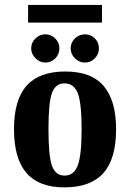

<svg xmlns="http://www.w3.org/2000/svg" viewBox="-20 -768 540 797"><path d="M461.9 -231.9Q461.9 -108.4 408.9 -49.3Q356 9.8 247.1 9.8Q141.6 9.8 89.8 -50Q38.1 -109.9 38.1 -231.9Q38.1 -353.5 90.6 -412.4Q143.1 -471.2 251 -471.2Q359.9 -471.2 410.9 -410.4Q461.9 -349.6 461.9 -231.9ZM318.8 -231.9Q318.8 -339.4 303 -380.6Q287.1 -421.9 248 -421.9Q210.4 -421.9 195.8 -382.3Q181.2 -342.8 181.2 -231.9Q181.2 -119.1 196 -79.1Q210.9 -39.1 248 -39.1Q286.6 -39.1 302.7 -81.3Q318.8 -123.5 318.8 -231.9ZM332.5 -508.3Q309.1 -508.3 291.3 -525.6Q273.4 -543 273.4 -567.4Q273.4 -591.8 291.3 -608.6Q309.1 -625.5 332.5 -625.5Q356.4 -625.5 373.5 -608.9Q390.6 -592.3 390.6 -567.4Q390.6 -543 373.5 -525.6Q356.4 -508.3 332.5 -508.3ZM168.5 -508.3Q145 -508.3 127.2 -526.4Q109.4 -544.4 109.4 -567.4Q109.4 -590.8 127 -608.2Q144.5 -625.5 168.5 -625.5Q192.4 -625.5 209.5 -608.2Q226.6 -590.8 226.6 -567.4Q226.6 -543 209.5 -525.6Q192.4 -508.3 168.5 -508.3ZM96.7 -674.3V-747.6H403.3V-674.3Z"/></svg>

Font: Tinos
Style: Bold
Weight: 700
Designer: Steve Matteson
Foundry: Monotype Imaging Inc.
Version: Version 1.23